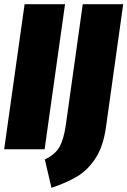

<svg xmlns="http://www.w3.org/2000/svg" viewBox="-30 -716 611 921"><path d="M282 -696 184 0H-10L88 -696ZM478 -104Q465 -12 427 45Q389 102 338.5 131.5Q288 161 217 185L185 49Q235 25 255.5 -11.5Q276 -48 286 -118L367 -696H561Z"/></svg>

Font: Fira Sans Extra Condensed Black
Style: Italic
Weight: 900
Width: 3
Italic angle: -8°
Designer: Carrois Corporate & Edenspiekermann AG
Foundry: Carrois Corporate GbR & Edenspiekermann AG
Version: Version 4.203